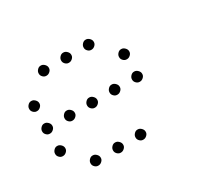

<svg xmlns="http://www.w3.org/2000/svg" viewBox="-98 -621 797 740"><g transform="rotate(-30 300.0 -250.5)"><path d="M149 -473Q141 -473 134.5 -466Q128 -459 128 -451V-449Q128 -441 134.5 -434.5Q141 -428 149 -428H151Q159 -428 166 -434.5Q173 -441 173 -449V-451Q173 -459 166 -466Q159 -473 151 -473ZM249 -473Q241 -473 234.5 -466Q228 -459 228 -451V-449Q228 -441 234.5 -434.5Q241 -428 249 -428H251Q259 -428 266 -434.5Q273 -441 273 -449V-451Q273 -459 266 -466Q259 -473 251 -473ZM349 -473Q341 -473 334.5 -466Q328 -459 328 -451V-449Q328 -441 334.5 -434.5Q341 -428 349 -428H351Q359 -428 366 -434.5Q373 -441 373 -449V-451Q373 -459 366 -466Q359 -473 351 -473ZM49 -373Q41 -373 34.5 -366Q28 -359 28 -351V-349Q28 -341 34.5 -334.5Q41 -328 49 -328H51Q59 -328 66 -334.5Q73 -341 73 -349V-351Q73 -359 66 -366Q59 -373 51 -373ZM449 -373Q441 -373 434.5 -366Q428 -359 428 -351V-349Q428 -341 434.5 -334.5Q441 -328 449 -328H451Q459 -328 466 -334.5Q473 -341 473 -349V-351Q473 -359 466 -366Q459 -373 451 -373ZM49 -273Q41 -273 34.5 -266Q28 -259 28 -251V-249Q28 -241 34.5 -234.5Q41 -228 49 -228H51Q59 -228 66 -234.5Q73 -241 73 -249V-251Q73 -259 66 -266Q59 -273 51 -273ZM149 -273Q141 -273 134.5 -266Q128 -259 128 -251V-249Q128 -241 134.5 -234.5Q141 -228 149 -228H151Q159 -228 166 -234.5Q173 -241 173 -249V-251Q173 -259 166 -266Q159 -273 151 -273ZM249 -273Q241 -273 234.5 -266Q228 -259 228 -251V-249Q228 -241 234.5 -234.5Q241 -228 249 -228H251Q259 -228 266 -234.5Q273 -241 273 -249V-251Q273 -259 266 -266Q259 -273 251 -273ZM349 -273Q341 -273 334.5 -266Q328 -259 328 -251V-249Q328 -241 334.5 -234.5Q341 -228 349 -228H351Q359 -228 366 -234.5Q373 -241 373 -249V-251Q373 -259 366 -266Q359 -273 351 -273ZM449 -273Q441 -273 434.5 -266Q428 -259 428 -251V-249Q428 -241 434.5 -234.5Q441 -228 449 -228H451Q459 -228 466 -234.5Q473 -241 473 -249V-251Q473 -259 466 -266Q459 -273 451 -273ZM49 -173Q41 -173 34.5 -166Q28 -159 28 -151V-149Q28 -141 34.5 -134.5Q41 -128 49 -128H51Q59 -128 66 -134.5Q73 -141 73 -149V-151Q73 -159 66 -166Q59 -173 51 -173ZM149 -73Q141 -73 134.5 -66Q128 -59 128 -51V-49Q128 -41 134.5 -34.5Q141 -28 149 -28H151Q159 -28 166 -34.5Q173 -41 173 -49V-51Q173 -59 166 -66Q159 -73 151 -73ZM249 -73Q241 -73 234.5 -66Q228 -59 228 -51V-49Q228 -41 234.5 -34.5Q241 -28 249 -28H251Q259 -28 266 -34.5Q273 -41 273 -49V-51Q273 -59 266 -66Q259 -73 251 -73ZM349 -73Q341 -73 334.5 -66Q328 -59 328 -51V-49Q328 -41 334.5 -34.5Q341 -28 349 -28H351Q359 -28 366 -34.5Q373 -41 373 -49V-51Q373 -59 366 -66Q359 -73 351 -73Z"/></g></svg>

Font: Doto Rounded Light
Style: Regular
Weight: 300
Monospace: yes
Version: Version 1.000